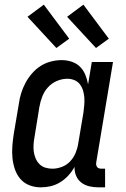

<svg xmlns="http://www.w3.org/2000/svg" viewBox="-20 -796 540 824"><path d="M155 8Q129 8 106 -1Q83 -10 67.5 -28Q52 -46 44 -69.5Q36 -93 33.5 -118Q31 -143 33 -169Q35 -195 39 -221L61 -351Q64 -374 71 -396.5Q78 -419 89.5 -440.5Q101 -462 117.5 -481Q134 -500 154.5 -513Q175 -526 198.5 -532Q222 -538 245 -538Q267 -538 288 -531Q309 -524 323.5 -509.5Q338 -495 346 -475.5Q354 -456 358 -434L374 -530H465L393 -99Q392 -93 393 -88Q394 -83 397 -79Q400 -75 405 -73.5Q410 -72 416 -72H431V8H402Q382 8 363 3.5Q344 -1 329 -12.5Q314 -24 306.5 -42Q299 -60 300 -80Q289 -60 273.5 -43Q258 -26 238.5 -14Q219 -2 198 3Q177 8 155 8ZM205 -72Q225 -72 246 -80Q267 -88 282 -104.5Q297 -121 305 -141Q313 -161 316 -182L338 -312Q340 -328 341.5 -344.5Q343 -361 342 -376.5Q341 -392 336.5 -407Q332 -422 323 -434Q314 -446 299.5 -452Q285 -458 269 -458Q246 -458 224 -448.5Q202 -439 186 -421.5Q170 -404 161.5 -382Q153 -360 149 -337L128 -207Q125 -192 124 -176Q123 -160 125 -145Q127 -130 133 -116Q139 -102 149.5 -91.5Q160 -81 174.5 -76.5Q189 -72 205 -72ZM392 -590 268 -724 338 -776 447 -630ZM222 -590 98 -724 168 -776 277 -630Z"/></svg>

Font: Iosevka Slab Medium
Style: Italic
Weight: 500
Italic angle: -9°
Monospace: yes
Designer: Belleve Invis
Foundry: Belleve Invis
Version: Version 11.1.0; ttfautohint (v1.8.3)